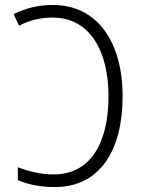

<svg xmlns="http://www.w3.org/2000/svg" viewBox="-20 -745 570 775"><path d="M202 10C381 10 475 -135 475 -357C475 -568 378 -725 193 -725C136 -725 83 -712 35 -688L57 -641C100 -665 148 -674 193 -674C343 -674 418 -538 418 -357C418 -166 344 -41 197 -41C143 -41 94 -54 52 -70V-18C94 0 142 10 202 10Z"/></svg>

Font: Noto Sans Mono Condensed Light
Style: Regular
Weight: 300
Width: 3
Designer: Monotype Design Team
Foundry: Monotype Imaging Inc.
Version: Version 2.014